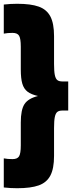

<svg xmlns="http://www.w3.org/2000/svg" viewBox="-72 -867 416 1016"><path d="M0 0ZM129 -359Q77 -346 57.5 -316Q38 -286 38 -219V-98Q38 -55 29 -40Q20 -25 -6 -25Q-32 -25 -52 -29V125Q-17 129 19 129Q91 129 133 114Q175 99 194.5 62Q214 25 214 -42V-189Q214 -228 218 -247.5Q222 -267 231 -274.5Q240 -282 258 -282H289V-436H258Q240 -436 231 -443.5Q222 -451 218 -470.5Q214 -490 214 -529V-676Q214 -743 194.5 -780Q175 -817 133 -832Q91 -847 19 -847Q-17 -847 -52 -843V-689Q-32 -693 -6 -693Q20 -693 29 -678Q38 -663 38 -620V-499Q38 -452 46 -424.5Q54 -397 73.5 -382Q93 -367 129 -359Z"/></svg>

Font: Biryani Heavy
Style: Regular
Weight: 900
Designer: Dan Reynolds and Mathieu Réguer
Foundry: Dan Reynolds and Mathieu Réguer
Version: Version 1.003; ttfautohint (v1.1) -l 5 -r 5 -G 72 -x 0 -D la